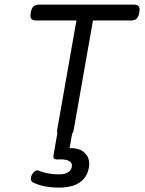

<svg xmlns="http://www.w3.org/2000/svg" viewBox="-20 -600 640 850"><path d="M153.3 -579.6Q136.7 -579.6 128.2 -571.5Q119.6 -563.5 116.2 -544.4Q112.8 -525.4 118.4 -517.3Q124 -509.3 140.6 -509.3H318.4L233.4 -26.9Q230.5 -9.8 237.3 -2.4Q244.1 4.9 264.2 4.9H265.1Q284.7 4.9 294.2 -2.4Q303.7 -9.8 306.6 -26.9L391.6 -509.3H559.6Q576.2 -509.3 584.7 -517.3Q593.3 -525.4 596.7 -544.4Q600.1 -563.5 594.5 -571.5Q588.9 -579.6 572.3 -579.6ZM234.4 -13.7 217.3 85.4Q214.8 98.1 219.5 102.3Q224.1 106.4 232.9 106Q298.3 102.1 298.3 132.3Q298.3 149.9 284.2 160.9Q270 171.9 241.7 171.9Q190.9 171.9 150.4 155.3Q142.6 152.3 134.8 157.7Q127 163.1 121.6 172.9Q116.2 182.1 116.7 192.4Q117.2 202.6 125 207Q170.9 230.5 241.2 230.5Q314.9 230.5 348.6 194.3Q361.3 181.2 368.2 161.9Q375 142.6 375 126Q375 94.7 353 74.7Q331.1 54.7 288.1 55.7L300.3 -13.7Z"/></svg>

Font: Courier Prime Code
Style: Italic
Weight: 400
Italic angle: -10°
Designer: Alan Dague-Greene
Foundry: Quote-Unquote Apps
Version: Version 3.18